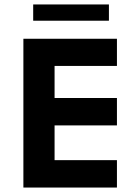

<svg xmlns="http://www.w3.org/2000/svg" viewBox="-20 -842 622 862"><path d="M85 -668H505V-546H225V-402H505V-279H225V-123H505V0H85ZM129 -822H469V-749H129Z"/></svg>

Font: Madhuban SemiBold
Style: Regular
Weight: 600
Designer: jaikishan Patel
Foundry: MagicType
Version: Version 1.000